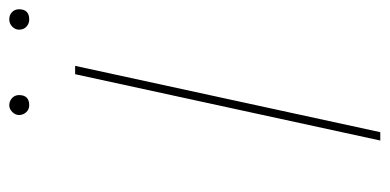

<svg xmlns="http://www.w3.org/2000/svg" viewBox="-233 -607 840 414"><g transform="rotate(-90 187.0 -400.0)"><path d="M167 -757Q158 -757 152 -763.5Q146 -770 146 -779Q146 -787 152.5 -793.5Q159 -800 167 -800Q176 -800 182.5 -794Q189 -788 189 -779Q189 -757 167 -757ZM352 -757Q343 -757 336.5 -763Q330 -769 330 -779Q330 -787 336.5 -793.5Q343 -800 352 -800Q362 -800 368 -794Q374 -788 374 -779Q374 -757 352 -757ZM91 0 234 -658H252L109 0Z"/></g></svg>

Font: EauTestInfant Thin
Style: Italic
Weight: 250
Italic angle: -12°
Designer: Christian Thalmann (Catharsis Fonts)
Version: Version 0.001;PS 000.001;hotconv 1.0.88;makeotf.lib2.5.64775